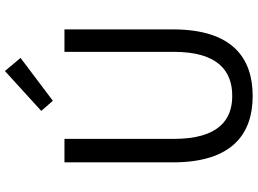

<svg xmlns="http://www.w3.org/2000/svg" viewBox="-150 -858 1022 761"><g transform="rotate(-90 360.5 -478.0)"><path d="M97 -303C97 -67 211 13 360 13C510 13 624 -67 624 -303V-733H535V-300C535 -123 458 -68 360 -68C265 -68 190 -123 190 -300V-733H97ZM301 -825 341 -779 511 -907 459 -969Z"/></g></svg>

Font: Kinto Sans
Style: Regular
Weight: 400
Designer: Authors: Ryoko NISHIZUKA  (kana & ideographs); Paul D. Hunt (Latin, Greek & Cyrillic); Wenlong ZHANG  (bopomofo); Sandol
Foundry: Adobe Systems Incorporated, ookami Inc.
Version: Version 0.001